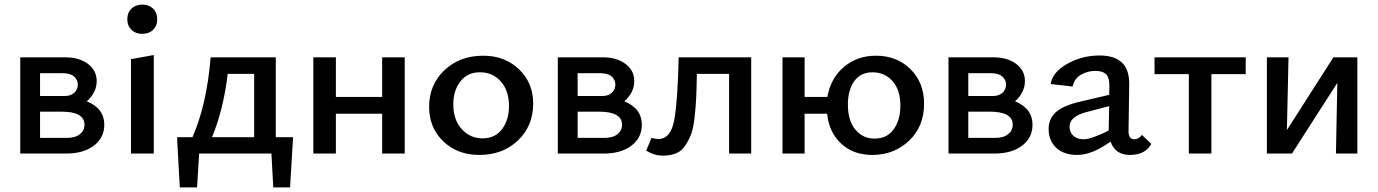

<svg xmlns="http://www.w3.org/2000/svg" viewBox="-20 -667 5985 834"><path d="M357 -227Q433 -196 433 -125Q433 -69 388 -34.5Q343 0 267 0H68V-418H264Q324 -418 362 -389.5Q400 -361 400 -315Q400 -265 357 -227ZM253 -349H154V-250H262Q287 -250 302.5 -264Q318 -278 318 -300Q318 -320 302 -334.5Q286 -349 253 -349ZM270 -68Q307 -68 327 -84Q347 -100 347 -125Q347 -182 247 -182H154V-68Z M533 -583Q533 -612 551 -629.5Q569 -647 598 -647Q627 -647 645 -629.5Q663 -612 663 -583Q663 -555 645 -537.5Q627 -520 598 -520Q569 -520 551 -537.5Q533 -555 533 -583ZM549 0V-410L648 -428V0Z M1178 -71H1253L1240 147H1167L1159 0H845L836 147H761L749 -71H816Q878 -212 895 -418H1178ZM901 -71H1084V-346H969Q951 -192 901 -71Z M1640 -418H1738V0H1640V-173H1439V0H1341V-418H1439V-246H1640Z M2062 6Q1967 6 1905.5 -53Q1844 -112 1844 -203Q1844 -299 1910.5 -362Q1977 -425 2079 -425Q2173 -425 2234.5 -366Q2296 -307 2296 -217Q2296 -120 2230 -57Q2164 6 2062 6ZM2076 -66Q2131 -66 2161 -106.5Q2191 -147 2191 -206Q2191 -273 2155.5 -313Q2120 -353 2065 -353Q2010 -353 1979.5 -313Q1949 -273 1949 -214Q1949 -147 1985.5 -106.5Q2022 -66 2076 -66Z M2692 -227Q2768 -196 2768 -125Q2768 -69 2723 -34.5Q2678 0 2602 0H2403V-418H2599Q2659 -418 2697 -389.5Q2735 -361 2735 -315Q2735 -265 2692 -227ZM2588 -349H2489V-250H2597Q2622 -250 2637.5 -264Q2653 -278 2653 -300Q2653 -320 2637 -334.5Q2621 -349 2588 -349ZM2605 -68Q2642 -68 2662 -84Q2682 -100 2682 -125Q2682 -182 2582 -182H2489V-68Z M3243 -418V0H3147V-346H3007Q3006 -281 3004 -241.5Q3002 -202 2997 -156Q2992 -110 2982 -84Q2972 -58 2956.5 -34.5Q2941 -11 2916.5 -1Q2892 9 2859 9Q2821 9 2787 -13L2810 -68Q2832 -63 2839 -63Q2894 -63 2909 -147Q2924 -231 2928 -418Z M3785 -425Q3876 -425 3935 -366.5Q3994 -308 3994 -216Q3994 -118 3929 -56Q3864 6 3769 6Q3687 6 3634 -43Q3581 -92 3573 -173H3475V0H3379V-418H3475V-246H3574Q3588 -327 3645.5 -376Q3703 -425 3785 -425ZM3779 -65Q3833 -65 3862 -105.5Q3891 -146 3891 -208Q3891 -276 3857 -314.5Q3823 -353 3770 -353Q3718 -353 3690.5 -314Q3663 -275 3663 -213Q3663 -143 3695.5 -104Q3728 -65 3779 -65Z M4389 -227Q4465 -196 4465 -125Q4465 -69 4420 -34.5Q4375 0 4299 0H4100V-418H4296Q4356 -418 4394 -389.5Q4432 -361 4432 -315Q4432 -265 4389 -227ZM4285 -349H4186V-250H4294Q4319 -250 4334.5 -264Q4350 -278 4350 -300Q4350 -320 4334 -334.5Q4318 -349 4285 -349ZM4302 -68Q4339 -68 4359 -84Q4379 -100 4379 -125Q4379 -182 4279 -182H4186V-68Z M4940 -81 4981 -42Q4955 6 4888 6Q4824 6 4804 -52Q4724 6 4659 6Q4601 6 4568 -25Q4535 -56 4535 -107Q4535 -150 4565.5 -179Q4596 -208 4674 -226L4798 -255L4799 -287Q4800 -328 4785.5 -343.5Q4771 -359 4738 -359Q4704 -359 4675.5 -342.5Q4647 -326 4639 -291L4544 -302Q4551 -353 4615.5 -389.5Q4680 -426 4756 -426Q4821 -426 4853.5 -395Q4886 -364 4885 -300L4882 -97Q4882 -62 4907 -62Q4927 -62 4940 -81ZM4687 -62Q4720 -62 4796 -100V-111L4798 -206L4699 -180Q4626 -161 4626 -117Q4626 -92 4642.5 -77Q4659 -62 4687 -62Z M5391 -418V-345H5242V0H5144V-345H4995V-418Z M5876 -418V0H5783L5789 -307L5592 0H5483V-418H5577L5570 -102L5772 -418Z"/></svg>

Font: EauTestText Semibold
Style: Regular
Weight: 600
Designer: Christian Thalmann (Catharsis Fonts)
Version: Version 0.001;PS 000.001;hotconv 1.0.88;makeotf.lib2.5.64775